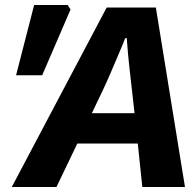

<svg xmlns="http://www.w3.org/2000/svg" viewBox="-20 -745 778 765"><path d="M405 -715H601L717 0H547L529 -173H288L205 0H27ZM516 -294 506 -384Q499 -448 496 -472Q490 -524 485 -593H479L464 -556Q413 -434 389 -384L346 -294ZM116 -725H250L261 -707L148 -445H44Z"/></svg>

Font: Nebula Sans Bold
Style: Regular
Weight: 700
Italic angle: -9°
Designer: Paul D. Hunt for Adobe (as Source Sans)
Foundry: Nebula Entertainment & Broadcasting LLC
Version: Version 1.010